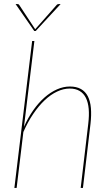

<svg xmlns="http://www.w3.org/2000/svg" viewBox="-20 -921 544 941"><path d="M50.5 0ZM50.5 0 137.5 -720H148.5L97.5 -299.5Q117.5 -344.5 143.2 -381Q169 -417.5 198.2 -443.2Q227.5 -469 259.2 -483Q291 -497 322.5 -497Q354.5 -497 376.5 -484.8Q398.5 -472.5 410.5 -449Q422.5 -425.5 425.5 -391.5Q428.5 -357.5 423.5 -314L386.5 0H375.5L412.5 -314Q417.5 -355 414.8 -387Q412 -419 401 -441.2Q390 -463.5 370.2 -475.2Q350.5 -487 321.5 -487Q291 -487 259.8 -472.2Q228.5 -457.5 199 -429.8Q169.5 -402 142.8 -362.5Q116 -323 94.5 -274L61.5 0ZM56.5 -901H65.5Q67.5 -901 70 -900.2Q72.5 -899.5 74 -897L151 -780L152.5 -777.5L154.5 -780L258 -897Q260.5 -899.5 263 -900.2Q265.5 -901 268 -901H277L155 -769H148Z"/></svg>

Font: Lato Hairline
Style: Italic
Weight: 100
Italic angle: -7°
Designer: Lukasz Dziedzic
Foundry: tyPoland Lukasz Dziedzic
Version: Version 2.007; 2014-02-27